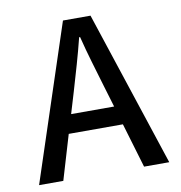

<svg xmlns="http://www.w3.org/2000/svg" viewBox="-75 -725 751 796"><g transform="rotate(-10 300.0 -327.5)"><path d="M235 -357 208 -267H389L362 -357Q346 -411 330 -465Q314 -519 300 -575H296Q282 -519 266.5 -465Q251 -411 235 -357ZM26 0 242 -655H358L574 0H468L412 -188H184L128 0Z"/></g></svg>

Font: SauceCodePro Nerd Font Mono
Style: Regular
Weight: 500
Monospace: yes
Designer: Paul D. Hunt, Teo Tuominen
Foundry: Adobe Systems Incorporated
Version: Version 2.030;PS 1.000;hotconv 16.6.51;makeotf.lib2.5.65220;